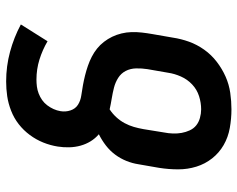

<svg xmlns="http://www.w3.org/2000/svg" viewBox="-96 -688 791 640"><g transform="rotate(-90 300.0 -367.5)"><path d="M256 8Q225 8 194 2.5Q163 -3 137 -18Q111 -33 92.5 -56.5Q74 -80 65 -109Q56 -138 56 -169.5Q56 -201 61 -233L73 -302Q76 -322 84 -342Q92 -362 105 -379.5Q118 -397 135.5 -410.5Q153 -424 173 -434Q159 -446 149.5 -461.5Q140 -477 135 -495Q130 -513 129.5 -532.5Q129 -552 132 -571Q136 -596 145.5 -619.5Q155 -643 170.5 -664Q186 -685 206.5 -701Q227 -717 251.5 -726.5Q276 -736 300 -739.5Q324 -743 349 -743Q400 -743 448 -730Q496 -717 539 -694L483 -605Q454 -622 422 -632Q390 -642 355 -642Q344 -642 332 -640.5Q320 -639 308.5 -634.5Q297 -630 287 -623Q277 -616 269.5 -606Q262 -596 257 -585Q252 -574 250 -562Q247 -545 252.5 -528.5Q258 -512 271.5 -503.5Q285 -495 302.5 -492.5Q320 -490 336.5 -487Q353 -484 369 -480Q385 -476 401 -470.5Q417 -465 431.5 -457.5Q446 -450 458.5 -440Q471 -430 481 -417Q491 -404 498 -389.5Q505 -375 509 -358.5Q513 -342 513.5 -325Q514 -308 512 -290.5Q510 -273 507 -256L495 -187Q491 -160 481.5 -133.5Q472 -107 455 -83Q438 -59 414.5 -41Q391 -23 365 -11.5Q339 0 311 4Q283 8 256 8ZM256 -93Q278 -93 300 -100Q322 -107 339 -123Q356 -139 365.5 -160.5Q375 -182 378 -203L390 -272Q393 -291 392.5 -310Q392 -329 384 -344.5Q376 -360 361 -369.5Q346 -379 328.5 -383.5Q311 -388 292.5 -391Q274 -394 256 -398Q242 -389 230 -376Q218 -363 210 -348Q202 -333 197.5 -317.5Q193 -302 190 -285L179 -217Q176 -202 175.5 -187Q175 -172 177.5 -158Q180 -144 186 -131Q192 -118 202.5 -109.5Q213 -101 227.5 -97Q242 -93 256 -93Z"/></g></svg>

Font: Iosevka Curly Slab Extended
Style: Bold Italic
Weight: 700
Width: 7
Italic angle: -9°
Monospace: yes
Designer: Belleve Invis
Foundry: Belleve Invis
Version: Version 11.0.0; ttfautohint (v1.8.3)